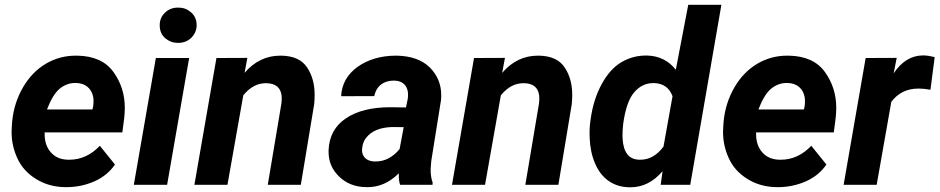

<svg xmlns="http://www.w3.org/2000/svg" viewBox="-20 -770 3915 800"><path d="M252.4 9.8C253.9 9.8 255.9 9.8 257.3 9.8C298.3 9.8 337.4 1.5 374 -14.6C410.6 -31.2 439 -54.7 459 -84.5L396 -162.6C359.4 -124 316.9 -104.5 269 -104.5C267.1 -104.5 265.6 -104.5 264.2 -104.5C233.4 -105 209 -115.2 191.9 -135.3C174.3 -154.8 166 -180.2 166 -211.4C166 -213.9 166 -215.8 166 -218.3H489.7L497.6 -278.3C499 -293 500 -306.6 500 -320.3C500 -376.5 484.4 -426.3 452.6 -470.2C420.9 -514.2 371.1 -536.6 303.2 -538.1C300.8 -538.1 298.3 -538.1 295.4 -538.1C251 -538.1 209 -526.9 170.9 -504.4C132.3 -481.4 100.6 -448.7 75.7 -405.8C50.8 -362.8 35.6 -315.4 30.8 -264.2L29.3 -244.6C28.8 -236.3 28.3 -227.5 28.3 -219.2C28.3 -182.1 36.1 -146 52.2 -110.8C68.4 -75.2 94.2 -46.4 129.9 -24.4C165.5 -2 206.1 9.3 252.4 9.8ZM296.4 -424.3C335.4 -423.8 362.3 -401.4 368.7 -363.8C369.6 -358.4 369.6 -353 369.6 -347.2C369.6 -340.8 369.1 -334 368.2 -326.7L365.2 -314H175.8C191.4 -355 209 -383.8 228 -399.9C247.6 -416 269.5 -424.3 293.5 -424.3C294.4 -424.3 295.4 -424.3 296.4 -424.3Z M645.5 -662.6C646 -640.6 653.8 -623 668.9 -610.4C684.1 -597.7 701.7 -591.3 720.7 -591.3C721.7 -591.3 722.7 -591.3 723.6 -591.3C746.6 -591.8 764.6 -599.6 778.8 -614.3C792.5 -628.9 799.3 -646 799.3 -665C799.3 -665.5 799.3 -666.5 799.3 -667.5C798.8 -688.5 791 -705.6 775.9 -718.8C760.7 -731.9 743.7 -738.3 724.1 -738.3C723.1 -738.3 722.2 -738.3 721.2 -738.3C700.2 -738.3 682.1 -731.4 667.5 -717.3C652.8 -703.1 645.5 -686 645.5 -665.5C645.5 -664.6 645.5 -663.6 645.5 -662.6ZM768.1 -528.3H629.4L537.6 0H676.3Z M881.8 -528.3 790 0H927.7L993.7 -373C1021.5 -406.7 1052.2 -423.3 1086.9 -423.3C1088.4 -423.3 1089.4 -423.3 1090.8 -423.3C1128.4 -422.4 1148.9 -405.3 1153.3 -372.1C1153.8 -368.2 1153.8 -364.3 1153.8 -359.9C1153.8 -353 1153.3 -345.2 1152.3 -337.4L1095.7 0H1233.4L1289.1 -335.9C1290.5 -349.6 1291 -362.3 1291 -374.5C1291 -419.4 1280.8 -457.5 1259.3 -489.3C1238.3 -521 1202.6 -537.1 1152.8 -538.1C1151.4 -538.1 1149.9 -538.1 1147.9 -538.1C1089.8 -538.1 1040 -514.2 999 -466.3L1010.7 -528.8Z M1782.2 0 1782.7 -9.3C1777.3 -23.9 1774.4 -41 1774.4 -61.5C1774.4 -63.5 1774.4 -65.4 1774.4 -67.9L1776.9 -99.1L1817.4 -352.1C1818.4 -359.9 1818.4 -367.2 1818.4 -374C1818.4 -418.5 1802.7 -456.5 1771.5 -488.3C1739.7 -520 1694.3 -536.6 1634.3 -538.1C1632.8 -538.1 1631.8 -538.1 1630.4 -538.1C1567.4 -538.1 1514.2 -522.5 1470.2 -491.7C1426.8 -460.4 1403.8 -419.4 1401.4 -369.1L1539.6 -369.6C1547.9 -412.1 1579.6 -434.1 1619.6 -434.1C1620.6 -434.1 1622.1 -434.1 1623 -434.1C1655.8 -433.6 1676.3 -415.5 1679.7 -384.8C1680.2 -381.3 1680.2 -378.4 1680.2 -375C1680.2 -368.2 1679.7 -361.3 1678.2 -354L1671.4 -322.3L1606.9 -323.2C1529.3 -323.2 1467.8 -308.1 1421.9 -277.3C1375.5 -246.6 1351.6 -202.1 1349.1 -144.5C1349.1 -142.1 1349.1 -139.2 1349.1 -136.7C1349.1 -96.7 1363.8 -62.5 1393.1 -34.2C1422.9 -5.4 1460.4 9.3 1506.8 9.8C1508.3 9.8 1510.3 9.8 1511.7 9.8C1559.6 9.8 1603 -9.3 1641.6 -47.9C1641.6 -45.4 1641.6 -43 1641.6 -40.5C1641.6 -24.9 1643.1 -11.7 1647 0ZM1541 -97.2C1506.3 -97.7 1488.3 -118.7 1488.3 -144.5C1488.3 -147.5 1488.8 -151.4 1489.3 -154.8C1491.2 -170.4 1496.1 -183.6 1504.4 -194.3C1526.9 -224.1 1563.5 -239.3 1614.3 -240.7L1662.1 -240.2L1645 -148.9C1616.2 -114.3 1583 -97.2 1545.4 -97.2C1543.9 -97.2 1542.5 -97.2 1541 -97.2Z M1955.1 -528.3 1863.3 0H2001L2066.9 -373C2094.7 -406.7 2125.5 -423.3 2160.2 -423.3C2161.6 -423.3 2162.6 -423.3 2164.1 -423.3C2201.7 -422.4 2222.2 -405.3 2226.6 -372.1C2227.1 -368.2 2227.1 -364.3 2227.1 -359.9C2227.1 -353 2226.6 -345.2 2225.6 -337.4L2168.9 0H2306.6L2362.3 -335.9C2363.8 -349.6 2364.3 -362.3 2364.3 -374.5C2364.3 -419.4 2354 -457.5 2332.5 -489.3C2311.5 -521 2275.9 -537.1 2226.1 -538.1C2224.6 -538.1 2223.1 -538.1 2221.2 -538.1C2163.1 -538.1 2113.3 -514.2 2072.3 -466.3L2084 -528.8Z M2676.8 -538.6C2674.8 -538.6 2672.9 -538.6 2671.4 -538.6C2633.8 -538.6 2599.1 -528.8 2567.4 -509.8C2535.6 -490.2 2508.8 -460 2486.8 -418.9C2464.4 -377.9 2449.2 -330.6 2441.4 -276.4L2438.5 -254.4C2437 -241.7 2436.5 -228.5 2436.5 -215.3C2436.5 -208.5 2436.5 -201.7 2437 -194.8C2438.5 -155.8 2445.8 -120.6 2459.5 -88.9C2486.3 -25.4 2537.1 9.8 2603 10.3C2604.5 10.3 2606 10.3 2607.4 10.3C2658.2 10.3 2702.6 -12.2 2740.7 -56.6L2732.9 0H2856L2985.8 -750H2847.7L2795.9 -479.5C2765.6 -517.6 2726.1 -537.1 2676.8 -538.6ZM2576.7 -254.4C2585 -314.5 2599.6 -357.9 2621.6 -384.3C2643.6 -410.6 2670.4 -423.8 2702.6 -423.8C2703.6 -423.8 2705.1 -423.8 2706.1 -423.8C2744.1 -422.4 2769.5 -403.8 2782.2 -369.1L2744.6 -159.2C2717.3 -122.6 2685.1 -104.5 2648.4 -104.5C2646.5 -104.5 2645 -104.5 2643.6 -104.5C2600.6 -105.5 2577.6 -134.8 2574.2 -191.9C2573.7 -196.3 2573.7 -201.7 2573.7 -206.5C2573.7 -220.7 2574.7 -236.3 2576.7 -254.4Z M3216.8 9.8C3218.3 9.8 3220.2 9.8 3221.7 9.8C3262.7 9.8 3301.8 1.5 3338.4 -14.6C3375 -31.2 3403.3 -54.7 3423.3 -84.5L3360.4 -162.6C3323.7 -124 3281.2 -104.5 3233.4 -104.5C3231.4 -104.5 3230 -104.5 3228.5 -104.5C3197.8 -105 3173.3 -115.2 3156.2 -135.3C3138.7 -154.8 3130.4 -180.2 3130.4 -211.4C3130.4 -213.9 3130.4 -215.8 3130.4 -218.3H3454.1L3461.9 -278.3C3463.4 -293 3464.4 -306.6 3464.4 -320.3C3464.4 -376.5 3448.7 -426.3 3417 -470.2C3385.3 -514.2 3335.4 -536.6 3267.6 -538.1C3265.1 -538.1 3262.7 -538.1 3259.8 -538.1C3215.3 -538.1 3173.3 -526.9 3135.3 -504.4C3096.7 -481.4 3064.9 -448.7 3040 -405.8C3015.1 -362.8 3000 -315.4 2995.1 -264.2L2993.7 -244.6C2993.2 -236.3 2992.7 -227.5 2992.7 -219.2C2992.7 -182.1 3000.5 -146 3016.6 -110.8C3032.7 -75.2 3058.6 -46.4 3094.2 -24.4C3129.9 -2 3170.4 9.3 3216.8 9.8ZM3260.7 -424.3C3299.8 -423.8 3326.7 -401.4 3333 -363.8C3334 -358.4 3334 -353 3334 -347.2C3334 -340.8 3333.5 -334 3332.5 -326.7L3329.6 -314H3140.1C3155.8 -355 3173.3 -383.8 3192.4 -399.9C3211.9 -416 3233.9 -424.3 3257.8 -424.3C3258.8 -424.3 3259.8 -424.3 3260.7 -424.3Z M3874.5 -532.2C3856.4 -536.6 3840.3 -539.1 3826.7 -539.1C3777.8 -539.1 3736.8 -514.2 3703.6 -464.4L3716.3 -528.8L3586.9 -528.3L3495.1 0H3632.8L3693.8 -345.7C3721.7 -382.3 3758.8 -400.9 3805.7 -400.9C3807.1 -400.9 3809.1 -400.9 3810.5 -400.9C3822.8 -400.9 3837.9 -399.4 3856.9 -396Z"/></svg>

Font: Roboto
Style: Bold Italic
Weight: 700
Italic angle: -12°
Designer: Google
Version: Version 2.137; 2017